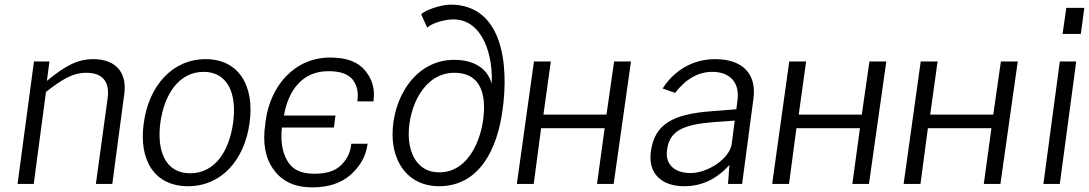

<svg xmlns="http://www.w3.org/2000/svg" viewBox="-20 -796 4713 831"><path d="M126 0 179 -398C248 -452 294 -481 354 -481C426 -481 455 -440 446 -372L395 0H466L518 -390C530 -479 484 -540 384 -540C312 -540 259 -508 183 -446L194 -530H127L56 0Z M794 10C938 10 1038 -103 1060 -263C1083 -425 1013 -540 870 -540C727 -540 624 -426 602 -262C580 -102 649 10 794 10ZM803 -46C696 -46 658 -142 674 -265C691 -388 755 -485 861 -485C967 -485 1006 -389 989 -265C972 -141 910 -46 803 -46Z M1128 -258C1116 -176 1128 -111 1165 -61C1202 -10 1257 15 1332 15C1402 15 1458 -4 1498 -40C1539 -77 1563 -119 1570 -168L1571 -174H1501L1500 -170C1496 -133 1480 -104 1455 -80C1429 -55 1391 -44 1340 -44C1282 -44 1243 -63 1222 -103C1201 -140 1194 -187 1200 -244H1425L1432 -296H1209C1227 -401 1286 -488 1401 -488C1452 -488 1486 -476 1506 -452C1525 -427 1532 -398 1527 -362V-357H1597V-363C1603 -412 1591 -454 1560 -491C1530 -528 1480 -547 1410 -547C1252 -547 1150 -422 1130 -274Z M1880 10C2058 10 2133 -156 2155 -319C2183 -517 2156 -776 1929 -776C1891 -776 1820 -753 1803 -734L1829 -676C1847 -695 1903 -712 1942 -712C2074 -712 2115 -546 2108 -434C2087 -509 2019 -537 1946 -537C1775 -537 1679 -369 1679 -214C1679 -91 1749 10 1880 10ZM1881 -50C1786 -50 1749 -133 1749 -215C1749 -331 1813 -481 1947 -481C2041 -481 2075 -417 2075 -331C2075 -217 2018 -50 1881 -50Z M2291 -530 2217 0H2290L2322 -241H2597L2564 0H2636L2711 -530H2638L2605 -300H2332L2364 -530Z M2942 10C3016 10 3081 -20 3137 -82L3131 0H3192L3241 -369C3255 -474 3197 -540 3075 -540C2974 -540 2895 -487 2848 -413L2902 -394C2949 -455 3003 -485 3063 -485C3140 -485 3182 -438 3172 -363L3167 -323L3065 -315C2890 -303 2813 -258 2797 -140C2784 -46 2842 10 2942 10ZM2969 -47C2900 -47 2858 -84 2867 -147C2878 -232 2938 -257 3074 -268L3160 -274L3147 -173C3138 -109 3043 -47 2969 -47Z M3396 -530 3322 0H3395L3427 -241H3702L3669 0H3741L3816 -530H3743L3710 -300H3437L3469 -530Z M3965 -530 3891 0H3964L3996 -241H4271L4238 0H4310L4385 -530H4312L4279 -300H4006L4038 -530Z M4567 -530 4496 0H4567L4638 -530ZM4595 -762 4579 -649H4658L4673 -762Z"/></svg>

Font: Cheyenne Sans Light
Style: Italic
Weight: 300
Italic angle: -8.13011°
Designer: The Public Sans project authors (U.S. Web Design System), Libre Franklin designed by Pablo Impallari and Rodrigo Fuenzal
Foundry: The Cheyenne Sans Project Authors
Version: Version 2.007